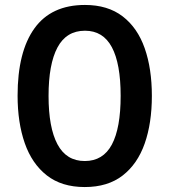

<svg xmlns="http://www.w3.org/2000/svg" viewBox="-20 -745 683 775"><path d="M593 -358Q593 -248 564 -165.5Q535 -83 475 -36.5Q415 10 322 10Q229 10 169 -37Q109 -84 80 -167Q51 -250 51 -359Q51 -536 119 -630.5Q187 -725 323 -725Q415 -725 475 -679Q535 -633 564 -550.5Q593 -468 593 -358ZM176 -358Q176 -230 212 -162.5Q248 -95 322 -95Q396 -95 431.5 -161.5Q467 -228 467 -358Q467 -488 431.5 -554.5Q396 -621 323 -621Q248 -621 212 -553.5Q176 -486 176 -358Z"/></svg>

Font: Noto Sans Gujarati Condensed SemiBold
Style: Regular
Weight: 600
Width: 3
Designer: Jelle Bosma - Monotype Design Team, Universal Thirst
Foundry: Monotype Imaging Inc.
Version: Version 2.106; ttfautohint (v1.8.4.7-5d5b)